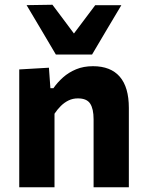

<svg xmlns="http://www.w3.org/2000/svg" viewBox="-20 -793 618 813"><path d="M61.5 0Q61.5 -53.7 61.5 -103.8Q61.5 -154 61.5 -216V-266Q61.5 -323.3 61.5 -381.3Q61.5 -439.4 61.5 -499L187.2 -506.3L193.4 -419.6H206.2Q223.1 -444 247 -465.3Q270.8 -486.5 302.3 -499.6Q333.7 -512.7 373.6 -512.7Q448.6 -512.7 487.1 -468.3Q525.6 -423.9 525.6 -335.9Q525.6 -303 525.6 -274.7Q525.6 -246.4 525.6 -216Q525.6 -155.1 525.6 -104.4Q525.6 -53.7 525.6 0H376.3Q376.3 -53.7 376.3 -103.5Q376.3 -153.3 376.3 -208V-288.1Q376.3 -331.9 361.9 -354.1Q347.6 -376.4 309.9 -376.4Q288.3 -376.4 270.3 -367.7Q252.3 -358.9 237.5 -344.2Q222.7 -329.4 210.8 -311.5V-208Q210.8 -152.1 210.8 -102.9Q210.8 -53.7 210.8 0ZM216.5 -562.2Q185.1 -615.3 154.3 -667.4Q123.5 -719.5 92.6 -771.2L202 -772.9Q229.1 -736.9 255.9 -701Q282.7 -665 310.2 -628.2H275.8Q303.2 -664.7 329.9 -700.1Q356.5 -735.4 383.1 -770.9H493.8Q463.1 -719.5 432.1 -667.4Q401.2 -615.3 369.9 -562.2Z"/></svg>

Font: Commissioner Thin
Style: Regular
Weight: 100
Designer: Kostas Bartsokas
Foundry: Kostas Bartsokas
Version: Version 1.001;gftools[0.9.23]